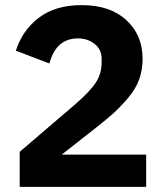

<svg xmlns="http://www.w3.org/2000/svg" viewBox="-20 -730 640 750"><path d="M57 0V-137L272 -321Q331 -372 354 -407Q377 -442 377 -486V-500Q377 -537 349.5 -558.5Q322 -580 285 -580Q199 -580 173 -482L42 -532Q67 -611 131.5 -660.5Q196 -710 299 -710Q410 -710 473.5 -651.5Q537 -593 537 -500Q537 -457 523.5 -419.5Q510 -382 480 -347Q450 -312 423.5 -288Q397 -264 351 -228L221 -126H551V0Z"/></svg>

Font: Anuphan
Style: Bold
Weight: 700
Designer: Mike Abbink, Paul van der Laan, Pieter van Rosmalen, Mint Tantisuwanna
Foundry: Bold Monday; Cadson Demak
Version: Version 3.002;hotconv 1.0.109;makeotfexe 2.5.65596